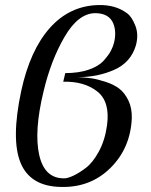

<svg xmlns="http://www.w3.org/2000/svg" viewBox="-20 -727 595 759"><path d="M501 -260Q496 -142 417 -63.5Q338 15 221 12Q100 10 61.5 -83Q23 -176 64 -368Q99 -529 177 -616.5Q255 -704 368 -707Q437 -709 483 -674Q501 -661 515 -625.5Q529 -590 517 -547Q497 -480 431.5 -451Q366 -422 288 -422H287Q317 -421 341 -417.5Q365 -414 397.5 -403.5Q430 -393 451.5 -376.5Q473 -360 487.5 -330Q502 -300 501 -260ZM403 -231Q416 -325 364.5 -365.5Q313 -406 230 -404L238 -438Q291 -438 330.5 -451.5Q370 -465 390 -487.5Q410 -510 418.5 -526.5Q427 -543 431 -559Q441 -601 428 -634Q411 -675 356 -675Q289 -674 235 -581Q181 -488 152 -365Q114 -208 135 -114.5Q156 -21 234 -22Q247 -22 269 -32Q291 -42 319 -63Q347 -84 371 -128.5Q395 -173 403 -231Z"/></svg>

Font: GFS Artemisia
Style: Italic
Weight: 400
Italic angle: -12°
Designer: Takis Katsoulidis and George D. Matthiopoulos
Foundry: George Matthiopoulos and Takis Katsoulidis
Version: Version 1.0